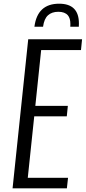

<svg xmlns="http://www.w3.org/2000/svg" viewBox="-20 -1023 466 1043"><path d="M167 -877.9Q183.1 -1002.9 301.3 -1002.9Q408.7 -1002.9 408.7 -895.5Q408.7 -887.2 408.2 -877.9H361.8Q362.3 -885.3 362.3 -892.1Q362.3 -924.3 348.6 -939.9Q332 -959 296.9 -959Q261.7 -959 240.7 -939.9Q219.7 -920.9 213.9 -877.9ZM48.3 0 133.3 -809.6H425.8L419.9 -751H203.6L171.9 -447.8H348.6L342.8 -391.1H166L130.9 -57.1H349.6L343.3 0Z"/></svg>

Font: Oswald
Style: Light
Weight: 300
Designer: Vernon Adams
Foundry: Vernon Adams
Version: 3.0; ttfautohint (v0.95.6-bc232) -l 8 -r 50 -G 200 -x 0 -w "